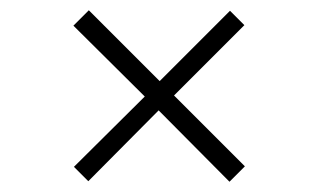

<svg xmlns="http://www.w3.org/2000/svg" viewBox="-20 -493 622 374"><path d="M427 -139 289 -278 152 -140 124 -168 262 -305 123 -443 153 -473 291 -335 428 -472 456 -444 319 -307 457 -169Z"/></svg>

Font: Literata ExtraLight
Style: Regular
Weight: 250
Designer: Latin by Veronika Burian and Jose Scaglione. Greek by Irene Vlachou. Cyrillic by Vera Evstafieva.
Foundry: TypeTogether
Version: Version 3.103;gftools[0.9.29]